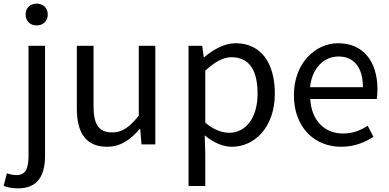

<svg xmlns="http://www.w3.org/2000/svg" viewBox="-64 -795 2140 1057"><path d="M35 242C143 242 184 173 184 62V-543H93V62C93 128 80 169 26 169C7 169 -12 164 -26 159L-44 228C-25 236 3 242 35 242ZM138 -655C173 -655 199 -679 199 -716C199 -751 173 -775 138 -775C102 -775 77 -751 77 -716C77 -679 102 -655 138 -655Z M526 13C600 13 654 -26 705 -85H708L715 0H791V-543H700V-158C648 -94 609 -66 553 -66C481 -66 451 -109 451 -210V-543H359V-199C359 -60 411 13 526 13Z M974 229H1066V45L1063 -50C1112 -9 1164 13 1213 13C1337 13 1449 -94 1449 -280C1449 -448 1373 -557 1233 -557C1170 -557 1109 -521 1060 -480H1058L1049 -543H974ZM1198 -64C1162 -64 1114 -78 1066 -120V-406C1118 -454 1165 -480 1210 -480C1314 -480 1354 -400 1354 -279C1354 -145 1288 -64 1198 -64Z M1814 13C1887 13 1945 -11 1992 -42L1960 -103C1919 -76 1877 -60 1824 -60C1721 -60 1650 -134 1644 -250H2010C2012 -264 2014 -282 2014 -302C2014 -457 1936 -557 1797 -557C1673 -557 1554 -448 1554 -271C1554 -92 1669 13 1814 13ZM1643 -315C1654 -423 1722 -484 1799 -484C1884 -484 1934 -425 1934 -315Z"/></svg>

Font: Noto Sans HK
Style: Regular
Weight: 400
Designer: Ryoko NISHIZUKA 西塚涼子 (kana, bopomofo & ideographs); Paul D. Hunt (Latin, Greek & Cyrillic); Sandoll Communications 산돌커뮤니
Foundry: Adobe
Version: Version 2.004;hotconv 1.0.118;makeotfexe 2.5.65603